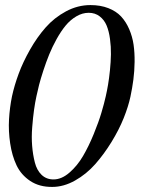

<svg xmlns="http://www.w3.org/2000/svg" viewBox="-20 -735 570 764"><path d="M499 -350.1Q490.7 -311.5 472.2 -265.1Q453.6 -218.8 423.8 -170.2Q394 -121.6 358.9 -81.8Q323.7 -42 278.6 -16.6Q233.4 8.8 188 8.8Q136.7 9.3 100.3 -14.9Q64 -39.1 45.9 -77.1Q27.8 -115.2 20.5 -164.3Q13.2 -213.4 15.9 -260.3Q18.6 -307.1 27.8 -352.1Q37.1 -395 54.2 -441.4Q71.3 -487.8 99.4 -537.4Q127.4 -586.9 161.6 -625.7Q195.8 -664.6 242.4 -689.7Q289.1 -714.8 339.8 -714.8Q379.9 -714.8 411.1 -702.6Q442.4 -690.4 461.9 -669.4Q481.4 -648.4 494.1 -618.9Q506.8 -589.4 511.5 -557.4Q516.1 -525.4 515.6 -488.5Q515.1 -451.7 510.7 -418Q506.3 -384.3 499 -350.1ZM400.9 -352.1Q405.8 -373.5 409.9 -397.7Q414.1 -421.9 417.5 -455.3Q420.9 -488.8 421.4 -519Q421.9 -549.3 417.7 -580.1Q413.6 -610.8 404.3 -633.3Q395 -655.8 376.7 -669.9Q358.4 -684.1 333 -684.1Q307.6 -684.1 283.7 -669.9Q259.8 -655.8 241.2 -633.3Q222.7 -610.8 205.3 -579.6Q188 -548.3 175.8 -518.3Q163.6 -488.3 152.6 -454.6Q141.6 -420.9 135.5 -397.2Q129.4 -373.5 125 -352.1Q119.6 -327.6 115.5 -298.1Q111.3 -268.6 108.2 -229.2Q105 -189.9 107.9 -154.5Q110.8 -119.1 118.7 -88.4Q126.5 -57.6 145.5 -39.3Q164.6 -21 192.9 -21Q225.1 -21 256.3 -48.1Q287.6 -75.2 310.3 -114Q333 -152.8 352.8 -201.2Q372.6 -249.5 383.5 -286.4Q394.5 -323.2 400.9 -352.1Z"/></svg>

Font: GFS Olga
Style: Regular
Weight: 400
Designer: George Matthiopoulos
Foundry: George Matthiopoulos
Version: Version 1.0